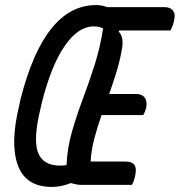

<svg xmlns="http://www.w3.org/2000/svg" viewBox="-20 -728 708 756"><path d="M358 -708Q381 -708 402 -700H627Q651 -700 661.5 -685.5Q672 -671 665 -646Q663 -635 659.5 -626Q656 -617 651 -608H450L447 -604Q458 -593 461.5 -574.5Q465 -556 458 -523Q450 -481 437 -439.5Q424 -398 410 -358H515Q540 -358 550.5 -342.5Q561 -327 555 -301Q550 -285 544 -275H380Q363 -227 351 -181Q339 -135 337 -92H472Q501 -92 510 -77.5Q519 -63 511 -30Q509 -22 506 -14Q503 -6 499 0H299Q285 0 258 -7Q221 8 184 8Q81 8 50 -78Q19 -164 56 -314L61 -338Q155 -708 358 -708ZM141 -307Q110 -183 129 -129.5Q148 -76 216 -76Q224 -76 230.5 -76.5Q237 -77 242 -78Q245 -146 263.5 -210Q282 -274 306 -338Q330 -402 352 -470.5Q374 -539 386 -616Q371 -624 349 -624Q288 -624 235 -547.5Q182 -471 145 -325Z"/></svg>

Font: Recursive Mn Csl St
Style: Italic
Weight: 400
Italic angle: -15°
Monospace: yes
Version: Version 1.079;hotconv 1.0.112;makeotfexe 2.5.65598; ttfautoh